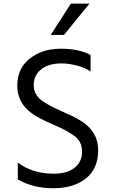

<svg xmlns="http://www.w3.org/2000/svg" viewBox="-20 -1006 627 1059"><path d="M479.5 -703.1V-612.3Q450.2 -631.8 405.8 -644Q361.3 -656.2 318.4 -656.2Q248 -656.2 207 -623.5Q166 -590.8 166 -536.6Q166 -482.4 214.8 -448.2Q252 -422.9 305.7 -398.9Q359.4 -375 379.9 -365.2Q400.4 -355.5 431.6 -335.9Q521.5 -278.3 521.5 -177.2Q521.5 -76.2 454.1 -22Q386.7 32.2 273.9 32.2Q161.1 32.2 78.1 -16.6V-109.4Q159.2 -47.9 276.4 -47.9Q349.6 -47.9 391.1 -80.6Q432.6 -113.3 432.6 -168.5Q432.6 -223.6 394.5 -252.9Q356.4 -282.2 299.8 -307.1Q243.2 -332 235.4 -335.9Q227.5 -339.8 205.6 -350.6Q183.6 -361.3 158.2 -378.9Q75.2 -437.5 75.2 -533.2Q75.2 -628.9 144.5 -683.1Q213.9 -737.3 314.5 -737.3Q415 -737.3 479.5 -703.1ZM259.8 -813.5 371.1 -986.3H473.6L333 -813.5Z"/></svg>

Font: GenEi M Gothic v2 Regular
Style: Regular
Weight: 400
Version: Version 2.0